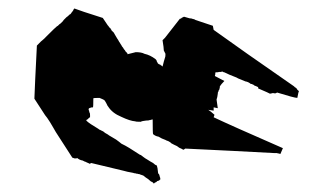

<svg xmlns="http://www.w3.org/2000/svg" viewBox="-20 -481 748 455"><path d="M412.1 -439.5 410.2 -438.5Q410.2 -437.5 409.2 -437.5Q408.2 -436.5 406.2 -436.5L371.1 -391.6L365.2 -385.7Q368.2 -367.2 368.2 -361.3L372.1 -353.5Q372.1 -345.7 371.1 -344.7Q370.1 -340.8 368.2 -335Q365.2 -324.2 365.2 -323.2L363.3 -325.2L361.3 -326.2L359.4 -328.1Q357.4 -328.1 356.4 -329.1Q355.5 -330.1 354.5 -330.1L352.5 -334Q351.6 -334 351.6 -335.9Q351.6 -337.9 350.6 -337.9Q350.6 -338.9 348.6 -340.8Q335.9 -350.6 322.3 -353.5Q315.4 -357.4 301.8 -357.4L282.2 -352.5Q282.2 -354.5 281.2 -355.5L277.3 -359.4L276.4 -361.3Q273.4 -364.3 271.5 -368.2Q268.6 -371.1 267.6 -374Q264.6 -377.9 264.6 -378.9Q262.7 -380.9 259.8 -386.7L257.8 -389.6L252 -399.4L251 -401.4Q250 -402.3 250 -403.3L247.1 -406.2L245.1 -408.2Q244.1 -408.2 244.1 -410.2L243.2 -411.1Q242.2 -412.1 242.2 -413.1Q242.2 -414.1 241.2 -414.1L238.3 -417L237.3 -418.9L235.4 -420.9Q228.5 -431.6 223.6 -438.5Q168 -456.1 156.2 -460.9Q154.3 -459 153.3 -456.1Q152.3 -455.1 150.4 -452.1Q148.4 -450.2 148.4 -449.2L146.5 -447.3L144.5 -446.3L142.6 -444.3Q139.6 -441.4 137.7 -440.4L130.9 -433.6L128.9 -430.7Q126 -427.7 124 -425.8Q123 -425.8 123 -424.8L121.1 -423.8L118.2 -420.9Q116.2 -418.9 115.2 -418.9Q112.3 -417 90.8 -395.5L85 -389.6Q83 -387.7 80.6 -385.7Q78.1 -383.8 77.1 -382.8L67.4 -373Q62.5 -277.3 61.5 -247.1L86.9 -208Q87.9 -207 91.8 -201.7Q95.7 -196.3 98.6 -191.4Q101.6 -186.5 106.4 -178.2Q111.3 -169.9 112.3 -168L151.4 -107.4L157.2 -105.5Q162.1 -105.5 163.1 -106.4Q168.9 -101.6 175.8 -100.6L181.6 -97.7Q183.6 -97.7 184.6 -96.7Q185.5 -95.7 186.5 -95.7Q191.4 -93.8 192.4 -92.8L196.3 -94.7L273.4 -76.2Q279.3 -74.2 295.9 -71.3Q296.9 -70.3 300.8 -70.3Q301.8 -69.3 305.7 -69.3Q306.6 -68.4 310.5 -68.4Q311.5 -67.4 312.5 -67.4L318.4 -65.4L320.3 -64.5Q322.3 -62.5 325.2 -60.5Q328.1 -58.6 331.1 -56.6Q337.9 -49.8 340.8 -49.8L344.7 -45.9L346.7 -47.9Q347.7 -48.8 348.6 -48.8Q349.6 -48.8 350.6 -49.8Q351.6 -50.8 352.5 -51.8Q357.4 -52.7 358.4 -54.7L360.4 -56.6Q359.4 -57.6 359.4 -60.5Q358.4 -61.5 358.4 -63.5Q357.4 -68.4 355.5 -69.3Q354.5 -70.3 354.5 -72.3Q353.5 -84 351.6 -88.9Q347.7 -89.8 342.8 -94.7Q336.9 -97.7 328.1 -103.5Q324.2 -105.5 319.3 -109.4Q318.4 -109.4 318.4 -110.4L316.4 -111.3L314.5 -113.3L311.5 -114.3Q282.2 -133.8 269.5 -139.6L267.6 -140.6Q265.6 -142.6 262.2 -145Q258.8 -147.5 254.9 -150.4Q239.3 -159.2 238.3 -160.2Q236.3 -162.1 232.4 -164.1Q228.5 -166 226.6 -168Q224.6 -169.9 221.7 -170.9L217.8 -172.9Q214.8 -173.8 212.9 -175.8Q191.4 -188.5 185.5 -194.3Q183.6 -195.3 185.5 -197.3L187.5 -198.2L189.5 -200.2L191.4 -202.1L193.4 -203.1V-208Q193.4 -212.9 192.4 -213.9Q191.4 -214.8 191.4 -216.8Q191.4 -218.8 190.4 -219.7Q188.5 -224.6 194.3 -225.6Q195.3 -226.6 200.2 -226.6Q201.2 -227.5 201.2 -248Q202.1 -249 215.8 -249Q218.8 -248 222.7 -246.1L226.6 -244.1L228.5 -242.2Q229.5 -241.2 231.4 -237.3L233.4 -233.4Q234.4 -230.5 236.3 -228.5Q246.1 -212.9 267.6 -204.1Q288.1 -194.3 300.8 -193.4Q301.8 -192.4 313.5 -192.4Q316.4 -194.3 326.2 -195.3Q333 -195.3 334 -196.3Q336.9 -196.3 337.9 -197.3Q340.8 -197.3 341.8 -198.2Q341.8 -164.1 342.8 -163.1Q348.6 -158.2 355.5 -157.2Q363.3 -152.3 372.1 -149.4Q373 -148.4 378.9 -146.5Q379.9 -145.5 383.8 -143.6L385.7 -141.6Q392.6 -137.7 399.4 -134.8Q405.3 -129.9 409.2 -128.9Q412.1 -127.9 414.1 -126Q417 -127 418.9 -128.9Q543 -123 630.9 -118.2H636.7Q637.7 -117.2 641.6 -117.2Q642.6 -116.2 644.5 -116.2L650.4 -129.9Q527.3 -183.6 486.3 -203.1L488.3 -209Q478.5 -217.8 473.6 -220.7L486.3 -218.8V-226.6L496.1 -224.6Q494.1 -240.2 493.2 -245.1Q495.1 -250 496.1 -258.8Q496.1 -262.7 497.1 -263.7Q498 -263.7 498 -265.6Q498 -267.6 499 -267.6Q500 -268.6 500 -270.5Q501 -271.5 501 -276.4Q503.9 -281.2 511.7 -289.1Q501 -294.9 489.3 -300.8Q489.3 -303.7 490.2 -304.7V-308.6L491.2 -309.6Q498 -309.6 499 -310.5H503.9L505.9 -311.5Q507.8 -311.5 508.8 -310.5Q509.8 -309.6 511.7 -309.6Q517.6 -306.6 524.4 -303.7Q531.2 -300.8 534.2 -299.8Q542 -296.9 543 -295.9L544.9 -294.9Q547.9 -293.9 552.2 -292Q556.6 -290 561.5 -288.1Q568.4 -287.1 574.2 -282.2Q577.1 -282.2 578.1 -281.2Q581.1 -280.3 583 -278.3Q584 -277.3 585.9 -277.3Q586.9 -276.4 587.9 -276.4L591.8 -274.4V-271.5Q619.1 -259.8 620.1 -258.8Q621.1 -259.8 625 -259.8Q626 -260.7 627 -260.7Q627.9 -259.8 631.8 -259.8Q633.8 -259.8 634.8 -260.7L636.7 -261.7Q677.7 -249 684.6 -249Q687.5 -264.6 688.5 -265.6H687.5L685.5 -267.6L684.6 -268.6Q683.6 -269.5 683.6 -270.5L680.7 -273.4Q679.7 -273.4 678.7 -274.4L676.8 -276.4Q552.7 -362.3 486.3 -410.2L484.4 -419.9L455.1 -429.7L443.4 -433.6Q441.4 -435.5 435.5 -436.5Q434.6 -437.5 429.7 -437.5L416 -441.4L414.1 -440.4Z"/></svg>

Font: My Font
Style: x-wing-ships
Weight: 500
Version: Version 0.001